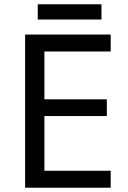

<svg xmlns="http://www.w3.org/2000/svg" viewBox="-20 -875 596 895"><path d="M496 0H97V-714H496V-635H187V-412H478V-334H187V-79H496ZM453 -855V-784H156V-855Z"/></svg>

Font: Noto Sans Mandaic
Style: Regular
Weight: 400
Designer: Monotype Design Team
Foundry: Monotype Imaging Inc.
Version: Version 2.002; ttfautohint (v1.8.4.7-5d5b)